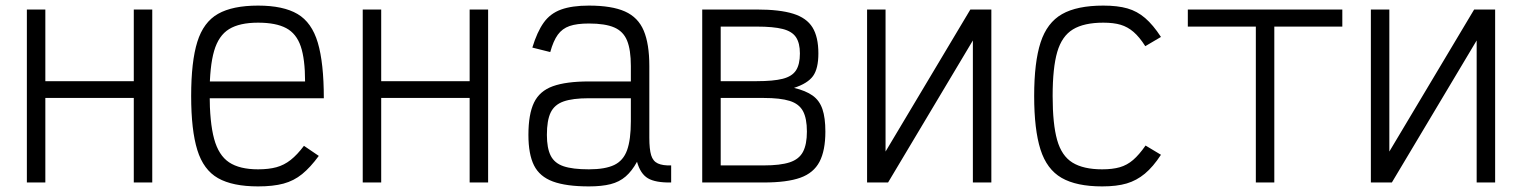

<svg xmlns="http://www.w3.org/2000/svg" viewBox="-20 -652 5440 686"><path d="M458 0V-618H524V0ZM76 0V-618H142V0ZM105 -302V-362H495V-302Z M902 14Q811 14 759 -15.5Q707 -45 685 -116Q663 -187 663 -309Q663 -432 685 -502.5Q707 -573 759 -602.5Q811 -632 902 -632Q992 -632 1043 -602Q1094 -572 1115.5 -499.5Q1137 -427 1137 -301H692V-361H1070Q1070 -441 1054.5 -486.5Q1039 -532 1002.5 -551.5Q966 -571 902 -571Q836 -571 798.5 -548Q761 -525 745 -470Q729 -415 729 -318Q729 -215 745 -156Q761 -97 798.5 -72Q836 -47 902 -47Q940 -47 967.5 -54.5Q995 -62 1018.5 -80.5Q1042 -99 1066 -131L1119 -95Q1089 -54 1059.5 -30Q1030 -6 993 4Q956 14 902 14Z M1658 0V-618H1724V0ZM1276 0V-618H1342V0ZM1305 -302V-362H1695V-302Z M2084 14Q2003 14 1955.5 -3.5Q1908 -21 1888 -61Q1868 -101 1868 -170Q1868 -244 1888 -285.5Q1908 -327 1955.5 -344Q2003 -361 2084 -361H2234V-416Q2234 -474 2220.5 -507Q2207 -540 2174.5 -554Q2142 -568 2084 -568Q2041 -568 2015 -559Q1989 -550 1973 -528Q1957 -506 1946 -466L1882 -482Q1899 -538 1922.5 -571Q1946 -604 1985 -618Q2024 -632 2084 -632Q2166 -632 2213 -611Q2260 -590 2280 -542.5Q2300 -495 2300 -416V-160Q2300 -119 2306.5 -97.5Q2313 -76 2330.5 -68Q2348 -60 2378 -61V0Q2322 1 2295 -15Q2268 -31 2256 -74Q2238 -41 2215.5 -21.5Q2193 -2 2161.5 6Q2130 14 2084 14ZM2084 -47Q2142 -47 2174.5 -62.5Q2207 -78 2220.5 -115.5Q2234 -153 2234 -219V-301H2084Q2026 -301 1993.5 -289.5Q1961 -278 1947.5 -250Q1934 -222 1934 -170Q1934 -123 1947.5 -96Q1961 -69 1993.5 -58Q2026 -47 2084 -47Z M2489 0V-618H2684Q2766 -618 2814 -603Q2862 -588 2883 -554Q2904 -520 2904 -461Q2904 -407 2885 -380.5Q2866 -354 2817 -338Q2859 -328 2883.5 -310.5Q2908 -293 2918.5 -262Q2929 -231 2929 -182Q2929 -114 2908 -74Q2887 -34 2839.5 -17Q2792 0 2709 0ZM2555 -61H2709Q2768 -61 2801.5 -72Q2835 -83 2849 -109.5Q2863 -136 2863 -182Q2863 -229 2849 -255Q2835 -281 2801.5 -291.5Q2768 -302 2709 -302H2555ZM2555 -362H2684Q2743 -362 2776.5 -370.5Q2810 -379 2824 -400.5Q2838 -422 2838 -461Q2838 -498 2824 -519Q2810 -540 2776.5 -548.5Q2743 -557 2684 -557H2555Z M3078 0V-618H3144V0H3078L3447 -618H3522V0H3456V-618H3522L3153 0Z M3918 14Q3826 14 3773 -16.5Q3720 -47 3697.5 -118Q3675 -189 3675 -309Q3675 -430 3698 -500.5Q3721 -571 3774.5 -601.5Q3828 -632 3922 -632Q3973 -632 4008 -622Q4043 -612 4071.5 -587.5Q4100 -563 4128 -520L4072 -487Q4051 -520 4030 -538Q4009 -556 3984 -563.5Q3959 -571 3922 -571Q3853 -571 3813.5 -547Q3774 -523 3757.5 -466.5Q3741 -410 3741 -309Q3741 -209 3757 -152Q3773 -95 3812 -71Q3851 -47 3918 -47Q3955 -47 3981 -54.5Q4007 -62 4028.5 -80.5Q4050 -99 4073 -132L4128 -99Q4100 -56 4070.5 -31.5Q4041 -7 4005.5 3.5Q3970 14 3918 14Z M4467 0V-618H4533V0ZM4224 -557V-618H4776V-557Z M4878 0V-618H4944V0H4878L5247 -618H5322V0H5256V-618H5322L4953 0Z"/></svg>

Font: Victor Mono Light
Style: Regular
Weight: 300
Monospace: yes
Designer: Rune Bjørnerås
Version: Version 1.561;gftools[0.9.30]